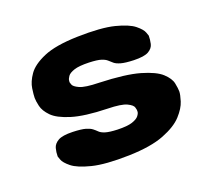

<svg xmlns="http://www.w3.org/2000/svg" viewBox="-80 -500 651 599"><g transform="rotate(-20 245.5 -201.0)"><path d="M241 -160Q166 -162 124 -175Q82 -188 64.5 -206Q47 -224 43 -241.5Q39 -259 39 -269Q39 -279 42 -300Q45 -321 61 -344Q77 -367 116.5 -384Q156 -401 229 -403Q309 -405 352 -394Q395 -383 413.5 -368Q432 -353 436 -341.5Q440 -330 440 -330Q440 -317 437 -303.5Q434 -290 419.5 -281.5Q405 -273 370 -274Q342 -275 328 -279Q314 -283 307.5 -288.5Q301 -294 294.5 -300Q288 -306 275.5 -310Q263 -314 236 -315Q203 -316 186.5 -310.5Q170 -305 164.5 -297Q159 -289 158.5 -283.5Q158 -278 158 -278Q158 -278 160.5 -270Q163 -262 180.5 -254Q198 -246 244 -245Q331 -242 377.5 -228.5Q424 -215 443.5 -197Q463 -179 466.5 -161.5Q470 -144 470 -134Q470 -124 463.5 -103Q457 -82 436 -59Q415 -36 371.5 -19Q328 -2 255 0Q176 2 132.5 -9Q89 -20 70.5 -35Q52 -50 48 -61.5Q44 -73 44 -73Q44 -87 47.5 -100Q51 -113 65.5 -121.5Q80 -130 114 -129Q143 -128 156.5 -124Q170 -120 177 -114.5Q184 -109 190 -103Q196 -97 209 -93Q222 -89 248 -88Q281 -87 297.5 -92.5Q314 -98 320 -106Q326 -114 326 -119.5Q326 -125 326 -125Q326 -125 324 -133.5Q322 -142 304.5 -150.5Q287 -159 241 -160Z"/></g></svg>

Font: Nerko One
Style: Regular
Weight: 400
Designer: Nermin Kahrimanovic
Foundry: Nermin Kahrimanovic
Version: Version 1.101